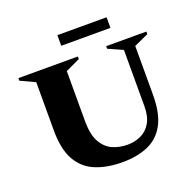

<svg xmlns="http://www.w3.org/2000/svg" viewBox="-141 -965 1139 1122"><g transform="rotate(-20 428.0 -404.0)"><path d="M435 10Q340 10 269 -19Q198 -48 159 -116Q120 -184 120 -302V-602L30 -644V-660H400V-644L310 -602V-290Q310 -208 335.5 -161.5Q361 -115 403.5 -95.5Q446 -76 498 -76Q542 -76 580.5 -93.5Q619 -111 642.5 -150.5Q666 -190 666 -255V-604L576 -644V-660H826V-644L736 -603V-302Q736 -184 699 -116Q662 -48 594 -19Q526 10 435 10ZM330 -752V-818H636V-752Z"/></g></svg>

Font: Spectral SC ExtraBold
Style: Regular
Weight: 800
Designer: Jean-Baptiste Levee
Foundry: Production Type
Version: Version 2.001